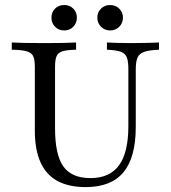

<svg xmlns="http://www.w3.org/2000/svg" viewBox="-20 -742 687 773"><path d="M325 11.3Q256.5 11.3 210.9 -13.7Q165.3 -38.7 142.7 -89.5Q120.2 -140.3 120.2 -216.1V-472.6Q120.2 -501.6 113.7 -515.7Q107.3 -529.8 87.5 -535.5Q67.7 -541.1 27.4 -541.9V-571Q63.7 -568.5 160.5 -568.5Q250 -568.5 286.3 -571V-541.9Q249.2 -541.1 231.5 -535.5Q213.7 -529.8 207.7 -515.7Q201.6 -501.6 201.6 -472.6V-226.6Q201.6 -118.5 235.1 -71.8Q268.5 -25 344.4 -25Q421.8 -25 459.3 -76.6Q496.8 -128.2 496.8 -234.7V-465.3Q496.8 -496 490.3 -511.7Q483.9 -527.4 465.3 -533.9Q446.8 -540.3 410.5 -541.9V-571Q424.2 -570.2 448.4 -569.4Q472.6 -568.5 507.3 -568.5Q549.2 -568.5 577.4 -569.4Q605.6 -570.2 620.2 -571V-541.9Q581.5 -540.3 561.3 -533.5Q541.1 -526.6 533.9 -510.5Q526.6 -494.4 526.6 -462.9V-231.5Q526.6 -108.1 477 -48.4Q427.4 11.3 325 11.3ZM423.4 -619.4Q401.6 -619.4 386.7 -634.3Q371.8 -649.2 371.8 -671Q371.8 -692.7 386.7 -707.3Q401.6 -721.8 423.4 -721.8Q445.2 -721.8 460.1 -707.3Q475 -692.7 475 -671Q475 -649.2 460.1 -634.3Q445.2 -619.4 423.4 -619.4ZM238.7 -619.4Q216.1 -619.4 201.6 -634.3Q187.1 -649.2 187.1 -671Q187.1 -692.7 201.6 -707.3Q216.1 -721.8 238.7 -721.8Q260.5 -721.8 275 -707.3Q289.5 -692.7 289.5 -671Q289.5 -649.2 275 -634.3Q260.5 -619.4 238.7 -619.4Z"/></svg>

Font: Playfair
Style: Regular
Weight: 400
Designer: Claus Eggers Sørensen
Foundry: Claus Eggers Sørensen
Version: Version 2.001;gftools[0.9.30]